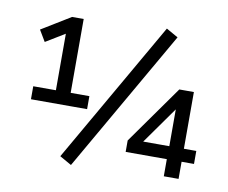

<svg xmlns="http://www.w3.org/2000/svg" viewBox="-81 -832 1140 960"><g transform="rotate(10 488.5 -352.5)"><path d="M83 -264V-330H198V-636L231 -637L101 -558L67 -615L214 -705H273V-330H368V-264ZM337 25 277 -9 691 -730 751 -696ZM804 0V-87H595V-145L805 -441H879V-153H942V-87H879V0ZM805 -153V-354H815L659 -134L657 -153Z"/></g></svg>

Font: Nunito Sans 10pt Medium
Style: Regular
Weight: 500
Designer: Vernon Adams
Foundry: Vernon Adams
Version: Version 3.101;gftools[0.9.27]